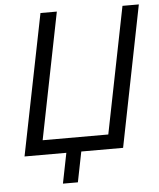

<svg xmlns="http://www.w3.org/2000/svg" viewBox="-57 -747 785 947"><g transform="rotate(-5 335.0 -274.0)"><path d="M216 150H290L320 0H527L666 -698H585L460 -72H135L260 -698H179L39 0H246Z"/></g></svg>

Font: LVC Sans
Style: Italic
Weight: 400
Italic angle: -11.31°
Designer: Mike Abbink, Paul van der Laan, Pieter van Rosmalen
Foundry: Bold Monday
Version: Version 3.0